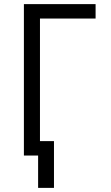

<svg xmlns="http://www.w3.org/2000/svg" viewBox="-20 -755 540 932"><path d="M165 157V0H96V-735H444V-665H174V-70H242V157Z"/></svg>

Font: Iosevka SS18
Style: Regular
Weight: 400
Monospace: yes
Designer: Belleve Invis
Foundry: Belleve Invis
Version: Version 25.1.1; ttfautohint (v1.8.4)